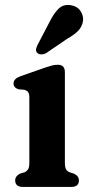

<svg xmlns="http://www.w3.org/2000/svg" viewBox="-20 -739 359 759"><path d="M236.5 -453.5V-95.5Q236.5 -77.5 241.2 -69.5Q246 -61.5 255.5 -58L271.5 -53Q292 -43.5 292 -26Q292 0 261 0H71Q40 0 40 -26Q40 -43 60 -53L77 -58Q86 -62 91 -69.8Q96 -77.5 96 -95.5V-353Q96 -368.5 91.2 -374.8Q86.5 -381 77.5 -384L53 -386Q33.5 -392.5 33.5 -409Q33.5 -427.5 60.5 -437.5L157.5 -471.5Q174 -477 185.2 -480Q196.5 -483 209 -483Q236.5 -483 236.5 -453.5ZM175.5 -651.5Q192 -685 211 -704Q230 -723 260 -718.5Q285.5 -714.5 298.2 -695.5Q311 -676.5 308 -655.5Q304.5 -633.5 289.2 -617.5Q274 -601.5 246 -586L161 -528Q152.5 -524 143 -524Q133.5 -524 128 -529.5Q121 -536 122.5 -544.2Q124 -552.5 128.5 -561.5Z"/></svg>

Font: Fraunces 9pt Soft SemiBold
Style: Regular
Weight: 600
Version: Version 1.000;[b76b70a41]